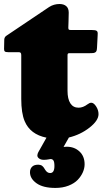

<svg xmlns="http://www.w3.org/2000/svg" viewBox="-20 -674 512 944"><path d="M252.4 250Q191.9 250 159.7 227.1Q127.4 204.1 127.4 172.9Q127.4 156.2 137.5 146Q147.5 135.7 168 135.7Q173.3 135.7 178 137Q182.6 138.2 185.3 139.9Q188 141.6 190.9 144.8Q193.8 147.9 195.1 149.7Q196.3 151.4 198.7 155.3Q201.2 159.2 201.7 160.2Q211.9 176.8 226.6 176.8Q247.6 176.8 247.6 142.1Q247.6 122.1 242.7 115Q237.8 107.9 228.5 107.9Q226.1 107.9 216.8 109.9Q207.5 111.8 195.3 111.8Q181.6 111.8 172.6 105.5Q163.6 99.1 163.6 90.3Q163.6 86.9 164.8 83.3Q166 79.6 166.7 77.6Q167.5 75.7 171.1 69.1Q174.8 62.5 176.3 60.1L208.5 2.9Q128.4 -13.2 101.1 -78.6Q84.5 -118.2 84.5 -187.5V-402.8Q84.5 -410.6 81.8 -414.1Q79.1 -417.5 71.3 -417.5H20Q7.8 -417.5 3.9 -420.9Q0 -424.3 0 -433.1Q0 -462.4 1 -480Q2 -492.2 11.7 -498.5L221.7 -639.6Q244.6 -654.3 272.9 -654.3Q293.5 -654.3 305.7 -643.8Q317.9 -633.3 317.9 -611.8Q317.9 -595.2 316.9 -568.1Q315.9 -541 315.9 -538.1Q315.9 -530.3 318.6 -528.3Q321.3 -526.4 330.1 -526.4H432.1Q448.2 -526.4 454.3 -522.9Q460.4 -519.5 460.4 -509.8Q460.4 -503.4 460 -498.5L457 -439.5Q456.5 -429.7 454.6 -424.1Q452.6 -418.5 447.5 -416Q442.4 -413.6 437.7 -413.1Q433.1 -412.6 422.9 -412.6H321.8Q315.9 -412.6 314 -410.4Q312 -408.2 312 -402.3V-227.5Q312 -187.5 325.9 -166Q339.8 -144.5 366.2 -144.5Q388.2 -144.5 410.2 -161.1Q420.4 -168.9 428.7 -168.9Q440.9 -168.9 452.6 -150.9Q464.4 -132.8 464.4 -112.8Q464.4 -81.1 419.9 -46.4Q375.5 -11.7 318.8 2L292.5 48.3Q300.3 47.4 308.1 47.4Q345.7 47.4 370.8 70.8Q396 94.2 396 133.8Q396 152.8 387.5 172.6Q378.9 192.4 362.3 210Q345.7 227.5 317.1 238.8Q288.6 250 252.4 250Z"/></svg>

Font: Cooper* Black
Style: Regular
Weight: 900
Designer: Owen Earl
Foundry: indestructible type*
Version: Version 0.001